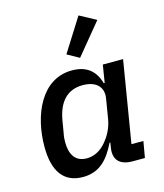

<svg xmlns="http://www.w3.org/2000/svg" viewBox="-118 -878 836 979"><g transform="rotate(-15 300.0 -389.0)"><path d="M199 12C287 12 335 -42 374 -122H378L374 -96C373 -88 372 -81 372 -74C372 -35 394 0 463 0H528L543 -86H480L551 -516H444L429 -423H424C405 -491 360 -528 284 -528C121 -528 48 -353 48 -188C48 -60 96 12 199 12ZM242 -75C182 -75 156 -118 156 -183C156 -198 157 -214 160 -226L172 -297C187 -381 230 -441 317 -441C388 -441 417 -404 417 -363C417 -356 416 -350 415 -343L398 -240C390 -192 367 -154 346 -129C316 -93 281 -75 242 -75ZM476 -743 389 -790 278 -614 341 -579Z"/></g></svg>

Font: IBM Mono Medium
Style: Italic
Weight: 500
Italic angle: -9°
Monospace: yes
Designer: Mike Abbink, Paul van der Laan, Pieter van Rosmalen
Foundry: Bold Monday
Version: Version 2.3